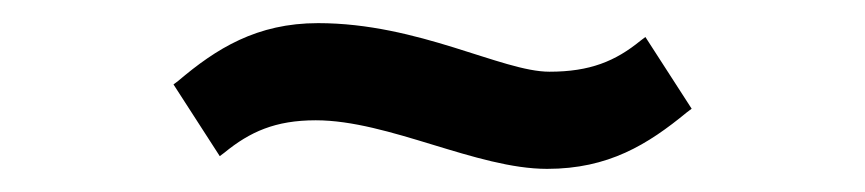

<svg xmlns="http://www.w3.org/2000/svg" viewBox="-20 -367 748 166"><path d="M455 -305C414 -305 342 -347 255 -347C202 -347 167 -325 134 -297L130 -294L170 -232L174 -235C196 -253 218 -263 253 -263C316 -263 392 -221 453 -221C506 -221 540 -242 574 -270L578 -273L538 -335L534 -332C512 -314 490 -305 455 -305Z"/></svg>

Font: Charger Monospace
Style: Regular
Weight: 400
Designer: Jasper
Foundry: Cannot Into Space Fonts
Version: Version 0.980